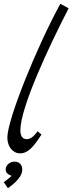

<svg xmlns="http://www.w3.org/2000/svg" viewBox="-38 -792 384 1018"><path d="M39 65C13 65 -8 84 -8 108C-8 124 7 135 23 140C18 148 -3 162 -18 174L4 206C51 172 80 140 80 107C80 81 64 65 39 65ZM161 -96C143 -69 122 -54 105 -54C81 -54 70 -71 70 -101C70 -223 223 -549 326 -748L282 -772C155 -540 1 -157 1 -63C1 -15 29 21 69 21C111 21 141 -15 182 -79Z"/></svg>

Font: Marck Script
Style: Regular
Weight: 400
Designer: Denis Masharov, Marck Fogel
Foundry: Denis Masharov
Version: Version 1.002